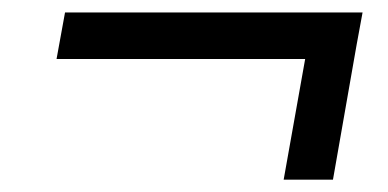

<svg xmlns="http://www.w3.org/2000/svg" viewBox="-20 -461 626 310"><path d="M71.3 -365.7H472.7L438 -170.9H517.6L555.7 -388.2L565.4 -440.9H85Z"/></svg>

Font: Cascadia Code PL SemiLight
Style: Italic
Weight: 350
Italic angle: -10°
Monospace: yes
Designer: Aaron Bell
Foundry: Saja Typeworks
Version: Version 2404.023